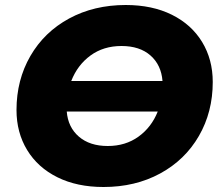

<svg xmlns="http://www.w3.org/2000/svg" viewBox="-20 -734 885 768"><path d="M831 -406Q831 -286 775.5 -190Q720 -94 620.5 -40Q521 14 394 14Q288 14 209.5 -25Q131 -64 88.5 -134Q46 -204 46 -294Q46 -414 101.5 -510Q157 -606 256.5 -660Q356 -714 483 -714Q589 -714 667.5 -675Q746 -636 788.5 -566Q831 -496 831 -406ZM265 -410H630Q625 -474 582 -512Q539 -550 466 -550Q394 -550 342 -512Q290 -474 265 -410ZM611 -288H247Q252 -225 295.5 -187.5Q339 -150 411 -150Q482 -150 534 -187.5Q586 -225 611 -288Z"/></svg>

Font: Montserrat Alternates ExtraBold
Style: Italic
Weight: 800
Italic angle: -11.3°
Designer: Julieta Ulanovsky
Foundry: Julieta Ulanovsky
Version: Version 7.200